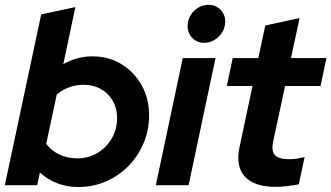

<svg xmlns="http://www.w3.org/2000/svg" viewBox="-22 -759 1358 787"><path d="M299.1 7.6Q252.3 7.6 212.4 -7.9Q172.5 -23.3 141.5 -51.8L130.4 0H-2.2L146.8 -700L286.9 -729.9L237.5 -496Q293.8 -528 357.3 -528Q423.5 -528 475.5 -496.2Q527.5 -464.5 558.3 -409.9Q589.1 -355.4 589.1 -286.6Q589.1 -225.4 566.5 -172Q543.9 -118.6 504.3 -78.4Q464.6 -38.1 412.1 -15.3Q359.6 7.6 299.1 7.6ZM294.2 -109.9Q340.7 -109.9 377.6 -132.1Q414.4 -154.3 436.2 -191.9Q458 -229.5 458 -274.9Q458 -314.1 440.6 -345.1Q423.1 -376.1 392.1 -393.8Q361 -411.5 321.6 -411.5Q290.5 -411.5 262.5 -401.6Q234.5 -391.7 210.5 -371.4L167.5 -169.5Q187.5 -141.8 221 -125.9Q254.5 -109.9 294.2 -109.9Z M616.8 0 727.1 -521H861.4L751.1 0ZM815.3 -583.4Q786.3 -583.4 766.6 -603.2Q747 -623 747 -652Q747 -675.6 758.8 -695.6Q770.6 -715.6 790.4 -727.4Q810.2 -739.2 832.8 -739.2Q861.8 -739.2 881.4 -719.6Q901.1 -699.9 901.1 -670.9Q901.1 -647.3 889.3 -627.6Q877.5 -608 857.8 -595.7Q838.2 -583.4 815.3 -583.4Z M1108.3 6.9Q1020.5 6.9 981.8 -35.2Q943.1 -77.3 959.7 -155.5L1013.1 -406.5H907.8L931.9 -521H1036.9L1065.3 -654.5L1206 -684.9L1170.7 -521H1315.9L1291.9 -406.5H1146.6L1097.4 -177.9Q1089.8 -139.9 1105 -123.2Q1120.2 -106.5 1162.8 -106.5Q1178.9 -106.5 1193.7 -108.6Q1208.5 -110.8 1226.5 -115.1L1202.8 -3.6Q1184.6 0.4 1158 3.6Q1131.3 6.9 1108.3 6.9Z"/></svg>

Font: Red Hat Display
Style: Italic
Weight: 300
Italic angle: -12°
Designer: Pentagram, MCKL
Foundry: Pentagram, MCKL
Version: Version 1.023